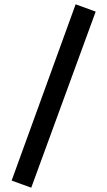

<svg xmlns="http://www.w3.org/2000/svg" viewBox="-20 -762 497 891"><path d="M331 -742 424 -708 125 109 34 76Z"/></svg>

Font: Syne SemiBold
Style: Regular
Weight: 600
Designer: Lucas Descroix
Foundry: Bonjour Monde
Version: Version 2.200; ttfautohint (v1.8.4)